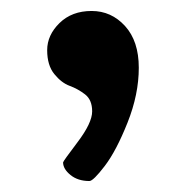

<svg xmlns="http://www.w3.org/2000/svg" viewBox="-20 -150 339 350"><path d="M143 180Q122 180 108.5 169Q95 158 95 146Q95 144 121.5 109Q148 74 148 53Q148 32 135 22Q122 12 107 6.5Q92 1 79 -15Q66 -31 66 -58.5Q66 -86 88.5 -108Q111 -130 147 -130Q183 -130 208 -102.5Q233 -75 233 -26.5Q233 22 212.5 73.5Q192 125 171 152.5Q150 180 143 180Z"/></svg>

Font: Cagliostro
Style: Regular
Weight: 400
Designer: Matthew Desmond
Foundry: Matthew Desmond
Version: Version